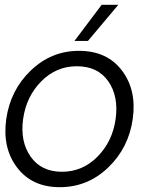

<svg xmlns="http://www.w3.org/2000/svg" viewBox="-20 -770 605 797"><path d="M402 -750H471L345 -600H289ZM228 7Q113 7 51 -74.5Q-11 -156 6 -276Q23 -396 108 -477.5Q193 -559 308 -559Q424 -559 486 -477.5Q548 -396 531 -276Q514 -156 429 -74.5Q344 7 228 7ZM460 -276Q473 -370 429.5 -432.5Q386 -495 299 -495Q213 -495 151 -432Q89 -369 76 -276Q63 -183 107 -120Q151 -57 237 -57Q323 -57 385 -120Q447 -183 460 -276Z"/></svg>

Font: Oakes Grotesk Light
Style: Italic
Weight: 300
Italic angle: -8°
Designer: Samuel Oakes
Foundry: Samuel Oakes
Version: Version 1.000;PS 001.000;hotconv 1.0.88;makeotf.lib2.5.64775